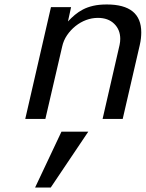

<svg xmlns="http://www.w3.org/2000/svg" viewBox="-20 -532 655 859"><path d="M208 -500H298L284 -436Q299 -452 315 -465.5Q331 -479 351 -489.5Q371 -500 397 -506Q423 -512 458 -512Q612 -512 612 -387Q612 -375 610.5 -360.5Q609 -346 605 -329L529 0H439L515 -331Q518 -345 518 -358Q518 -399 491 -425.5Q464 -452 418 -452Q391 -452 365.5 -442.5Q340 -433 318 -415.5Q296 -398 280 -374.5Q264 -351 258 -323L183 0H93ZM207 307H137L255 57H375Z"/></svg>

Font: Perun
Style: Italic
Weight: 400
Italic angle: -12°
Foundry: Copyright (c) Stefan Peev, Context Ltd, 2016
Version: Version 1.027